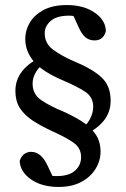

<svg xmlns="http://www.w3.org/2000/svg" viewBox="-20 -647 499 760"><path d="M245 -627Q312 -627 355.5 -596.5Q399 -566 399 -523Q393 -503 381.5 -495Q370 -487 355 -487Q333 -487 318 -499.5Q303 -512 290 -542L265 -597L305 -574Q288 -580 277 -582.5Q266 -585 254 -585Q204 -585 180.5 -564Q157 -543 157 -516Q157 -475 189.5 -451Q222 -427 267 -407Q343 -376 380.5 -342Q418 -308 418 -249Q418 -201 388.5 -166.5Q359 -132 309 -111L296 -134Q320 -147 334.5 -173Q349 -199 349 -224Q349 -263 317 -284Q285 -305 231 -328Q148 -363 114 -403.5Q80 -444 80 -493Q80 -527 98 -557.5Q116 -588 152.5 -607.5Q189 -627 245 -627ZM212 93Q145 93 102 62.5Q59 32 58 -11Q65 -30 77 -38Q89 -46 103 -46Q143 -46 168 8L194 63L159 42Q174 47 183.5 48.5Q193 50 204 50Q253 50 277 28.5Q301 7 301 -25Q301 -61 271.5 -82Q242 -103 186 -128Q143 -148 110.5 -169Q78 -190 59.5 -218Q41 -246 41 -288Q41 -331 68 -365.5Q95 -400 149 -424L162 -400Q137 -386 123 -363Q109 -340 109 -316Q109 -274 143.5 -250.5Q178 -227 225 -208Q266 -190 301 -168.5Q336 -147 357 -117.5Q378 -88 378 -47Q378 -11 358.5 21Q339 53 302 73Q265 93 212 93Z"/></svg>

Font: Lisu Bosa Medium
Style: Regular
Weight: 500
Designer: David Morse, Annie Olsen, Victor Gaultney, Frank Grießhammer (Latin)
Foundry: SIL International
Version: Version 2.000